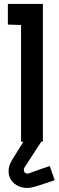

<svg xmlns="http://www.w3.org/2000/svg" viewBox="-20 -720 298 976"><path d="M188 -7H98V2L42 92Q22 125 23.5 154Q25 183 43 203.5Q61 224 90 232Q119 240 153 230Q161 228 178 222.5Q195 217 213.5 211Q232 205 245 200.5Q258 196 258 196L233 124Q233 124 221 128Q209 132 192 138Q175 144 158 150Q141 156 130 160Q118 165 110.5 160.5Q103 156 101.5 147Q100 138 106 129L188 3ZM20 -595 87 -593V0H198V-700H20Z"/></svg>

Font: Advent Pro
Style: Regular
Weight: 400
Designer: VivaRado, Andreas Kalpakidis
Foundry: VivaRado, Andreas Kalpakidis
Version: Version 3.000